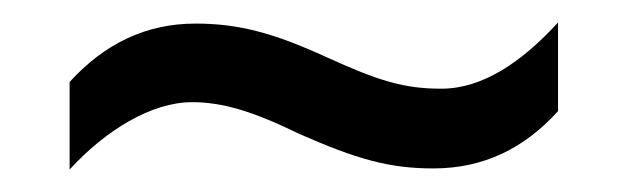

<svg xmlns="http://www.w3.org/2000/svg" viewBox="-20 -438 560 171"><path d="M246 -319C298 -296 327 -288 366 -288C411 -288 447 -306 477 -339V-418C445 -383 410 -359 373 -359C340 -359 317 -366 271 -387C223 -409 192 -417 154 -417C110 -417 73 -399 42 -365V-287C74 -322 115 -347 151 -347C178 -347 205 -339 246 -319Z"/></svg>

Font: Noto Sans Malayalam SemiCondensed
Style: Regular
Weight: 400
Width: 4
Designer: Jelle Bosma - Monotype Design Team
Foundry: Monotype Imaging Inc.
Version: Version 2.104